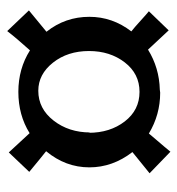

<svg xmlns="http://www.w3.org/2000/svg" viewBox="0 -594 499 540"><g transform="rotate(-90 250.0 -324.5)"><path d="M147 -320.8 146 -325.2Q146 -265.1 178 -223.6Q210 -182.1 261.2 -182.1Q312 -182.1 344 -223.6Q376 -265.1 376 -324.2Q376 -384.3 343.3 -425.5Q310.5 -466.8 264.2 -466.8Q213.9 -466.8 180.4 -423.8Q147 -380.9 147 -320.8ZM267.1 -125 258.8 -124Q196.8 -124 144 -155.8Q138.7 -149.4 127.4 -136.2Q116.2 -123 107.4 -112.8Q98.6 -102.5 92.8 -95.2L32.2 -153.8L91.8 -202.1Q48.8 -257.8 48.8 -323.2Q48.8 -390.1 94.2 -444.8Q76.7 -458.5 36.1 -492.2L90.8 -549.8L145 -491.2Q195.8 -522.9 261.2 -522.9Q326.2 -522.9 377.9 -490.2Q412.6 -528.8 432.1 -554.2L490.2 -493.2L430.2 -443.8Q472.2 -391.1 472.2 -323.2Q472.2 -258.3 431.2 -205.1Q441.9 -196.8 461.2 -179.2Q480.5 -161.6 487.8 -155.8L434.1 -100.1L379.9 -158.2Q328.6 -126.5 267.1 -125Z"/></g></svg>

Font: Linear Smooth
Style: Bold
Weight: 700
Designer: Philipp H. Poll, Flanker
Foundry: Philipp H. Poll, reworked by Flanker
Version: Version 1.061 | FøM Fix